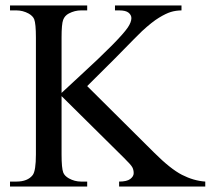

<svg xmlns="http://www.w3.org/2000/svg" viewBox="-20 -682 770 702"><path d="M298.8 -367.2 543 -124.5Q603 -64.5 645.5 -42.7Q688 -21 730.5 -18.1V0H415.5V-18.1Q443.8 -18.1 456.3 -27.6Q468.8 -37.1 468.8 -48.8Q468.8 -60.5 464.1 -69.8Q459.5 -79.1 433.6 -104.5L205.1 -330.6V-117.2Q205.1 -66.9 211.4 -50.8Q216.3 -38.6 231.9 -29.8Q252.9 -18.1 276.4 -18.1H298.8V0H16.6V-18.1H40Q81.1 -18.1 99.6 -42Q111.3 -57.6 111.3 -117.2V-544.9Q111.3 -595.2 105 -611.8Q100.1 -623.5 85 -632.3Q63.5 -644 40 -644H16.6V-662.1H298.8V-644H276.4Q253.4 -644 231.9 -632.8Q216.8 -625 210.9 -609.4Q205.1 -593.8 205.1 -544.9V-342.3Q214.8 -351.6 272 -404.3Q417 -537.1 447.3 -581.5Q460.4 -601.1 460.4 -615.7Q460.4 -627 450.2 -635.5Q439.9 -644 415.5 -644H400.4V-662.1H643.6V-644Q622.1 -643.6 604.5 -638.2Q586.9 -632.8 561.5 -617.4Q536.1 -602.1 499 -567.9Q488.3 -558.1 399.9 -467.8Z"/></svg>

Font: Jameel Khushkhati
Style: Regular
Weight: 400
Version: Version 3.5